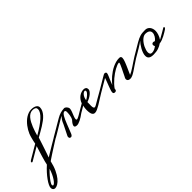

<svg xmlns="http://www.w3.org/2000/svg" viewBox="-82 -1852 3328 3328"><g transform="rotate(-45 1582.5 -188.0)"><path d="M376.5 -422.4Q454.1 -466.8 515.9 -509Q577.6 -551.3 620.8 -590.6Q664.1 -629.9 687 -666.5Q710 -703.1 710 -736.8Q710 -745.1 708 -755.1Q706.1 -765.1 697.8 -773.7Q689.5 -782.2 672.6 -788.1Q655.8 -793.9 626.5 -793.9Q592.8 -793.9 564.2 -776.6Q535.6 -759.3 511.2 -730.2Q486.8 -701.2 466.6 -663.1Q446.3 -625 429.7 -583.7Q413.1 -542.5 399.9 -500.7Q386.7 -459 376.5 -422.4ZM561 -200.7Q567.4 -203.1 569.8 -203.1Q575.7 -203.1 579.3 -199.2Q583 -195.3 583 -189Q583 -182.1 578.1 -174.6Q573.2 -167 561 -160.2L435.5 -80.6Q409.2 -64 381.1 -45.9Q353 -27.8 325.4 -9.8Q297.9 8.3 272.7 25.1Q247.6 42 227.1 56.2Q203.6 159.2 168.7 232.4Q133.8 305.7 95.5 352.5Q57.1 399.4 19.8 421.1Q-17.6 442.9 -45.4 442.9Q-70.3 442.9 -85.2 427.2Q-100.1 411.6 -100.1 382.3Q-100.1 358.9 -82 321Q-64 283.2 -31.7 238.3Q0.5 193.4 44.2 144.8Q87.9 96.2 139.2 50.8Q145 20 155.8 -20Q166.5 -60.1 180.2 -106Q193.8 -151.9 209.5 -201.7Q225.1 -251.5 240.7 -301.8L0 -160.2Q-6.3 -157.7 -8.8 -157.7Q-15.1 -157.7 -19.5 -161.6Q-23.9 -165.5 -23.9 -171.9Q-23.9 -177.7 -18.6 -185.1Q-13.2 -192.4 0 -200.7Q35.6 -221.7 71.8 -242.9Q107.9 -264.2 141.4 -283.9Q174.8 -303.7 203.6 -320.6Q232.4 -337.4 252.9 -349.6Q252.9 -349.6 254.9 -359.4Q256.3 -368.7 259.5 -384.5Q262.7 -400.4 267.6 -420.9Q272.5 -441.4 278.1 -462.9Q283.7 -484.4 290.3 -505.6Q296.9 -526.9 304.2 -543.9Q316.9 -574.2 335.7 -606.7Q354.5 -639.2 377.9 -669.7Q401.4 -700.2 429.2 -727.3Q457 -754.4 488.3 -774.7Q519.5 -794.9 553.5 -806.9Q587.4 -818.8 623 -818.8Q658.7 -818.8 684.1 -811.8Q709.5 -804.7 725.6 -793Q741.7 -781.2 749.3 -766.8Q756.8 -752.4 756.8 -737.8Q756.8 -698.7 740 -663.8Q723.1 -628.9 694.6 -597.2Q666 -565.4 627.7 -536.6Q589.4 -507.8 546.6 -481Q503.9 -454.1 459 -429Q414.1 -403.8 371.6 -379.4Q353 -322.3 336.7 -272.2Q320.3 -222.2 305.4 -177.5Q290.5 -132.8 276.6 -92.3Q262.7 -51.8 249 -13.7Q268.1 -25.4 291.5 -39.6Q314.9 -53.7 340.3 -69.1Q365.7 -84.5 392.1 -100.3Q418.5 -116.2 442.9 -130.9ZM-49.8 361.3Q-48.3 382.8 -35.2 382.8Q-22.9 382.8 -3.4 365.2Q16.1 347.7 38.3 314.9Q60.5 282.2 82.5 236.6Q104.5 190.9 121.6 134.3Q102.5 152.3 82.3 173.6Q62 194.8 43 216.8Q23.9 238.8 7.1 260.3Q-9.8 281.7 -22.5 301Q-35.2 320.3 -42.5 335.9Q-49.8 351.6 -49.8 361.3Z M1108.4 -352.1Q1108.4 -339.8 1104 -323.5Q1099.6 -307.1 1092.8 -288.8Q1085.9 -270.5 1078.1 -251.5Q1070.3 -232.4 1063.5 -214.6Q1056.6 -196.8 1052.2 -181.2Q1047.9 -165.5 1047.9 -154.8Q1047.9 -145.5 1052 -140.1Q1056.2 -134.8 1065.4 -134.8Q1072.3 -134.8 1084.7 -139.9Q1097.2 -145 1114 -154.1Q1130.9 -163.1 1151.1 -175Q1171.4 -187 1193.8 -200.7Q1198.7 -203.6 1203.6 -203.6Q1209 -203.6 1213.1 -199.7Q1217.3 -195.8 1217.3 -189.9Q1217.3 -183.6 1211.9 -176.5Q1206.5 -169.4 1193.8 -160.2Q1130.4 -112.8 1077.9 -86.9Q1025.4 -61 994.1 -61Q968.8 -61 954.1 -68.8Q939.5 -76.7 939.5 -93.3Q939.5 -108.9 952.9 -132.8Q966.3 -156.7 997.1 -189.5Q1008.8 -209 1015.6 -232.2Q1022.5 -255.4 1025.6 -277.6Q1028.8 -299.8 1029.8 -318.6Q1030.8 -337.4 1030.8 -348.6Q1030.8 -367.2 1024.7 -377.2Q1018.6 -387.2 1004.4 -387.2Q988.8 -387.2 973.9 -373.3Q959 -359.4 944.1 -335Q929.2 -310.5 914.6 -277.3Q899.9 -244.1 884.5 -205.6Q869.1 -167 853 -125Q836.9 -83 819.3 -40.5Q816.4 -32.2 812 -23.4Q807.6 -14.6 802 -7.1Q796.4 0.5 789.3 5.4Q782.2 10.3 774.4 10.3Q755.9 10.3 746.6 2Q737.3 -6.3 737.3 -25.4Q737.3 -30.8 738 -36.6Q738.8 -42.5 742.7 -50.3L836.9 -239.3Q855.5 -287.1 876.7 -318.4Q897.9 -349.6 915 -368.7Q875 -344.7 835 -320.8Q794.9 -296.9 757.8 -274.7Q720.7 -252.4 687.7 -232.7Q654.8 -212.9 628.9 -197.8Q603 -182.6 585.4 -172.9Q567.9 -163.1 561 -160.2Q557.1 -157.7 552.7 -157.7Q547.4 -157.7 543.7 -161.6Q540 -165.5 540 -171.9Q540 -178.7 544.7 -186.8Q549.3 -194.8 561 -201.7L691.4 -277.8Q716.8 -293 742.7 -308.3Q768.6 -323.7 791.3 -336.9Q814 -350.1 831.5 -360.4Q849.1 -370.6 858.4 -376Q881.8 -389.6 904.1 -399.4Q926.3 -409.2 948.2 -415.5Q970.2 -421.9 992.9 -425.3Q1015.6 -428.7 1040.5 -430.2Q1051.3 -430.2 1063.2 -423.6Q1075.2 -417 1085.2 -406Q1095.2 -395 1101.8 -381.1Q1108.4 -367.2 1108.4 -352.1Z M1193.8 -160.2Q1189 -156.7 1182.6 -156.7Q1176.3 -156.7 1172.4 -160.4Q1168.5 -164.1 1168.5 -169.9Q1168.5 -176.3 1174.1 -184.3Q1179.7 -192.4 1193.8 -200.7L1317.4 -273.4Q1331.1 -312 1352.8 -340.1Q1374.5 -368.2 1400.6 -386.5Q1426.8 -404.8 1455.3 -413.8Q1483.9 -422.9 1510.7 -422.9Q1538.1 -422.9 1555.9 -408.4Q1573.7 -394 1573.7 -363.8Q1573.7 -345.2 1560.3 -325Q1546.9 -304.7 1523.7 -284.9Q1500.5 -265.1 1469.2 -248Q1438 -231 1402.8 -219.2Q1402.8 -195.8 1402.1 -174.8Q1401.4 -153.8 1401.4 -135.3Q1401.4 -119.6 1402.3 -106.7Q1403.3 -93.8 1406.5 -84.7Q1409.7 -75.7 1415.3 -70.6Q1420.9 -65.4 1429.7 -65.4Q1443.4 -65.4 1462.6 -76.4Q1481.9 -87.4 1511.2 -104.5Q1537.6 -120.1 1578.6 -143.6Q1619.6 -167 1678.7 -200.7Q1680.7 -202.1 1684.1 -202.1Q1689.5 -202.1 1693.6 -197.5Q1697.8 -192.9 1697.8 -186Q1697.8 -180.2 1693.6 -173.3Q1689.5 -166.5 1678.7 -160.2Q1630.4 -131.3 1585 -101.8Q1539.6 -72.3 1499.3 -48.1Q1459 -23.9 1424.8 -8.5Q1390.6 6.8 1365.2 6.8Q1348.1 6.8 1335.2 -0.5Q1322.3 -7.8 1313.2 -23.9Q1304.2 -40 1299.6 -66.2Q1294.9 -92.3 1294.9 -129.9Q1294.9 -135.7 1295.7 -148.7Q1296.4 -161.6 1298.1 -176.5Q1299.8 -191.4 1302.2 -205.6Q1304.7 -219.7 1308.1 -227.5Q1304.7 -225.6 1298.1 -221.7Q1291.5 -217.8 1282.7 -212.6Q1273.9 -207.5 1264.2 -201.7Q1254.4 -195.8 1244.6 -189.9ZM1521 -359.9Q1522 -362.8 1522 -366.2Q1522 -378.4 1517.8 -384.3Q1513.7 -390.1 1503.9 -390.1Q1492.7 -390.1 1478 -381.6Q1463.4 -373 1449.5 -356.4Q1435.5 -339.8 1424.6 -314.9Q1413.6 -290 1409.7 -257.8Q1429.7 -268.1 1448.7 -281.5Q1467.8 -294.9 1483.2 -308.8Q1498.5 -322.8 1508.5 -336.2Q1518.6 -349.6 1521 -359.9Z M2269 -316.4Q2250.5 -316.4 2222.7 -305.9Q2194.8 -295.4 2161.6 -277.1Q2128.4 -258.8 2092.5 -233.9Q2056.6 -209 2022.2 -179.7Q1987.8 -150.4 1956.8 -117.9Q1925.8 -85.4 1902.8 -52.7Q1900.4 -50.3 1900.4 -41.7Q1900.4 -33.2 1897.7 -23.9Q1895 -14.6 1887.2 -7.3Q1879.4 0 1861.3 0Q1848.6 0 1841.6 -2.9Q1834.5 -5.9 1830.8 -11Q1827.1 -16.1 1826.2 -23.2Q1825.2 -30.3 1825.2 -39.1Q1825.2 -47.9 1830.1 -64.9Q1835 -82 1842.8 -104.5Q1850.6 -127 1860.4 -152.8Q1870.1 -178.7 1880.1 -204.6Q1890.1 -230.5 1899.2 -254.9Q1908.2 -279.3 1914.6 -298.8L1678.7 -160.2Q1676.3 -159.7 1674.6 -159.4Q1672.9 -159.2 1671.9 -159.2Q1665 -159.2 1661.9 -162.8Q1658.7 -166.5 1658.7 -171.9Q1658.7 -178.7 1663.8 -186.8Q1668.9 -194.8 1678.7 -200.7Q1752 -244.1 1799.6 -272.2Q1847.2 -300.3 1876 -317.4Q1904.8 -334.5 1919.2 -342.8Q1933.6 -351.1 1940.9 -355Q1947.8 -358.9 1953.4 -360.4Q1959 -361.8 1965.8 -361.8Q1980 -361.8 1989 -353.5Q1998 -345.2 1998 -335Q1998 -324.7 1991.7 -306.9Q1985.4 -289.1 1976.1 -268.1Q1966.8 -247.1 1957 -225.3Q1947.3 -203.6 1940.4 -185.1Q1937.5 -177.7 1935.8 -173.1Q1934.1 -168.5 1931.9 -162.6Q1929.7 -156.7 1925.8 -147.7Q1921.9 -138.7 1914.6 -122.6Q1935.1 -148.9 1962.6 -177.7Q1990.2 -206.5 2022.7 -234.1Q2055.2 -261.7 2092 -286.6Q2128.9 -311.5 2168.2 -330.3Q2207.5 -349.1 2248.5 -360.1Q2289.6 -371.1 2330.1 -371.1Q2355 -371.1 2364.5 -360.6Q2374 -350.1 2374 -332Q2374 -317.4 2368.7 -296.4Q2363.3 -275.4 2354 -250.7Q2344.7 -226.1 2333 -198Q2321.3 -169.9 2308.3 -141.4Q2295.4 -112.8 2282.5 -84Q2269.5 -55.2 2258.3 -28.8Q2286.1 -40 2316.4 -58.1Q2346.7 -76.2 2381.1 -98.6Q2415.5 -121.1 2453.9 -147.2Q2492.2 -173.3 2536.1 -200.7Q2539.6 -202.6 2545.4 -202.6Q2557.1 -202.6 2557.1 -189.5Q2557.1 -182.6 2551.8 -174.6Q2546.4 -166.5 2536.1 -160.2Q2478 -124 2431.2 -91.3Q2384.3 -58.6 2345.5 -33.2Q2306.6 -7.8 2274.7 7.1Q2242.7 22 2215.3 22Q2198.7 22 2187 17.8Q2175.3 13.7 2167.7 6.8Q2160.2 0 2156.5 -9.5Q2152.8 -19 2152.8 -29.3Q2152.8 -40.5 2157.5 -51.5Q2162.1 -62.5 2170.4 -75.2Q2185.5 -108.4 2204.1 -144.8Q2222.7 -181.2 2238.3 -213.9Q2253.9 -246.6 2264.6 -272Q2275.4 -297.4 2275.4 -308.6Q2275.4 -316.4 2269 -316.4Z M2994.6 -397Q3022.5 -397 3044.2 -385.7Q3065.9 -374.5 3080.8 -355.2Q3095.7 -335.9 3103.5 -310.1Q3111.3 -284.2 3111.3 -254.9Q3111.3 -237.8 3107.4 -217.3Q3103.5 -196.8 3096.2 -175Q3088.9 -153.3 3078.4 -131.8Q3067.9 -110.4 3055.2 -92.3Q3064.5 -97.2 3077.6 -104.5Q3090.8 -111.8 3105.7 -120.4Q3120.6 -128.9 3137 -138.2Q3153.3 -147.5 3168.9 -156.2L3244.6 -200.7Q3248 -202.6 3253.9 -202.6Q3265.1 -202.6 3265.1 -190.9Q3265.1 -174.8 3244.6 -160.2Q3227.1 -148.4 3198.7 -130.9Q3170.4 -113.3 3137.5 -96.4Q3104.5 -79.6 3070.6 -66.7Q3036.6 -53.7 3007.3 -51.8Q2969.2 -23.4 2918 -6.1Q2866.7 11.2 2798.3 11.2Q2764.6 11.2 2741.5 5.4Q2718.3 -0.5 2704.1 -11.7Q2689.9 -22.9 2683.6 -39.3Q2677.2 -55.7 2677.2 -77.1Q2677.2 -108.4 2689.9 -144Q2702.6 -179.7 2721.4 -213.6Q2740.2 -247.6 2761.7 -276.9Q2783.2 -306.2 2800.8 -325.2Q2785.2 -311.5 2756.6 -292.5Q2728 -273.4 2692.1 -251.7Q2656.2 -230 2616 -206.5Q2575.7 -183.1 2536.1 -160.2Q2530.3 -157.7 2525.4 -157.7Q2519 -157.7 2515.6 -161.4Q2512.2 -165 2512.2 -170.9Q2512.2 -177.7 2517.8 -185.3Q2523.4 -192.9 2536.1 -200.7Q2610.4 -244.1 2662.6 -275.6Q2714.8 -307.1 2752.9 -329.1Q2791 -351.1 2819.3 -364.3Q2847.7 -377.4 2873.8 -384.8Q2899.9 -392.1 2928.2 -394.5Q2956.5 -397 2994.6 -397ZM2799.3 -30.8Q2830.1 -30.8 2859.4 -43.5Q2888.7 -56.2 2916.5 -78.1Q2910.2 -85.4 2907.7 -94.7Q2905.3 -104 2905.3 -113.8Q2905.3 -130.9 2916.5 -139.4Q2927.7 -147.9 2943.4 -147.9Q2960 -147.9 2975.6 -138.2Q2991.2 -149.4 3005.4 -165Q3019.5 -180.7 3030 -198.2Q3040.5 -215.8 3046.6 -234.4Q3052.7 -252.9 3052.7 -270.5Q3052.7 -285.6 3047.1 -299.6Q3041.5 -313.5 3029.1 -323.7Q3016.6 -334 2996.3 -340.1Q2976.1 -346.2 2947.3 -346.2Q2923.3 -346.2 2899.7 -333.5Q2876 -320.8 2854.2 -299.6Q2832.5 -278.3 2813.7 -251.2Q2794.9 -224.1 2781.2 -195.3Q2767.6 -166.5 2759.8 -138.7Q2752 -110.8 2752 -87.9Q2752 -62.5 2763.2 -46.6Q2774.4 -30.8 2799.3 -30.8Z"/></g></svg>

Font: Meddon
Style: Regular
Weight: 400
Designer: Vernon Adams
Foundry: Vernon Adams
Version: Version 1.000